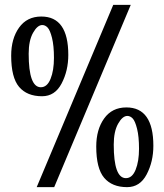

<svg xmlns="http://www.w3.org/2000/svg" viewBox="-20 -770 676 790"><path d="M26 -541Q26 -611 58.5 -656.5Q91 -702 150 -702Q261 -702 261 -544Q261 -479 233.5 -426.5Q206 -374 153 -374Q91 -374 58.5 -412.5Q26 -451 26 -541ZM98 -549Q98 -411 148 -411Q174 -411 188 -445.5Q202 -480 202 -532Q202 -582 194 -614Q186 -646 176 -656.5Q166 -667 154 -667Q134 -667 116 -635Q98 -603 98 -549ZM131 0 446 -750H518L203 0ZM376 -167Q376 -237 408.5 -282.5Q441 -328 500 -328Q611 -328 611 -170Q611 -105 583.5 -52.5Q556 0 503 0Q441 0 408.5 -38.5Q376 -77 376 -167ZM448 -175Q448 -37 498 -37Q524 -37 538 -71.5Q552 -106 552 -158Q552 -208 544 -240Q536 -272 526 -282.5Q516 -293 504 -293Q484 -293 466 -261Q448 -229 448 -175Z"/></svg>

Font: Lobster Two
Style: Bold
Weight: 700
Designer: Pablo Impallari
Foundry: Pablo Impallari. www.impallari.com
Version: Version 1.006